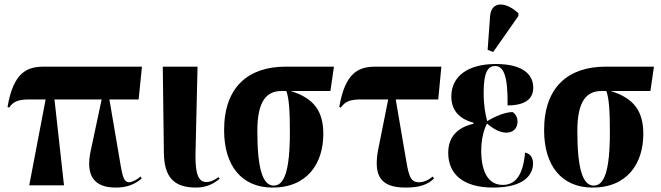

<svg xmlns="http://www.w3.org/2000/svg" viewBox="-20 -837 2983 867"><path d="M112 0H269L226 -388H439L390 -158C365 -44 404 10 503 10C545 10 584 0 620 -31L615 -40C601 -27 576 -14 564 -14C535 -14 532 -47 515 -148L474 -388H606L621 -536H179C103 -536 41 -512 14 -354L21 -351C41 -380 65 -388 114 -388H186Z M865 10C919 10 952 -13 972 -30L967 -37C947 -24 932 -15 911 -15C863 -15 862 -90 863 -150L872 -536H715L720 -149C721 -38 764 10 865 10Z M1211 10C1370 10 1440 -102 1440 -232C1440 -335 1398 -393 1293 -426H1472L1488 -536H1270C1102 -536 992 -445 992 -249C992 -90 1070 10 1211 10ZM1216 1C1167 1 1142 -73 1142 -246C1142 -381 1184 -426 1251 -426H1273C1285 -394 1289 -336 1289 -242C1289 -59 1262 1 1216 1Z M1812 10C1870 10 1909 -1 1940 -31L1934 -40C1920 -27 1895 -14 1873 -14C1829 -14 1825 -47 1808 -148L1767 -388H1959L1973 -536H1677C1601 -536 1539 -512 1512 -354L1519 -351C1539 -380 1563 -388 1612 -388H1733L1686 -153C1668 -43 1698 10 1812 10Z M2207 -602 2321 -765V-777C2267 -828 2199 -836 2193 -764L2182 -612ZM2207 10C2351 10 2387 -51 2387 -99C2387 -122 2377 -143 2351 -148C2342 -45 2307 -2 2250 -2C2180 -2 2153 -70 2153 -157C2153 -211 2166 -254 2179 -279C2210 -253 2239 -238 2266 -238C2300 -238 2317 -260 2317 -288C2317 -308 2308 -322 2295 -331C2262 -331 2216 -312 2180 -290C2172 -320 2164 -359 2164 -420C2164 -516 2186 -539 2216 -539C2254 -539 2274 -493 2272 -361C2364 -361 2388 -400 2388 -441C2388 -490 2355 -548 2219 -548C2093 -548 2018 -493 2018 -401C2018 -340 2053 -300 2118 -283V-278C2046 -262 2004 -219 2004 -147C2004 -51 2071 10 2207 10Z M2656 10C2815 10 2885 -102 2885 -232C2885 -335 2843 -393 2738 -426H2917L2933 -536H2715C2547 -536 2437 -445 2437 -249C2437 -90 2515 10 2656 10ZM2661 1C2612 1 2587 -73 2587 -246C2587 -381 2629 -426 2696 -426H2718C2730 -394 2734 -336 2734 -242C2734 -59 2707 1 2661 1Z"/></svg>

Font: Noto Serif Display ExtraCondensed ExtraBold
Style: Regular
Weight: 800
Width: 2
Designer: Monotype Design Team
Foundry: Monotype Imaging Inc.
Version: Version 2.009